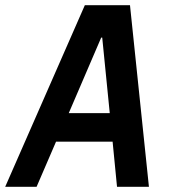

<svg xmlns="http://www.w3.org/2000/svg" viewBox="-47 -720 667 740"><path d="M94 0 169 -174H387L404 0H527L454 -700H280L-27 0ZM218 -284 343 -575H347L376 -284Z"/></svg>

Font: CommitMono
Style: Bold Italic
Weight: 700
Monospace: yes
Designer: Eigil Nikolajsen
Foundry: Eigil Nikolajsen
Version: Version 1.143